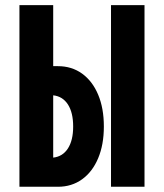

<svg xmlns="http://www.w3.org/2000/svg" viewBox="-20 -713 626 733"><path d="M54.2 0V-693.4H183.1V-460.4H201.2Q253.9 -460.4 293.5 -431.9Q333 -403.3 354.7 -351.6Q376.5 -299.8 376.5 -230Q376.5 -160.6 354.7 -108.9Q333 -57.1 293.5 -28.6Q253.9 0 201.2 0ZM403.8 0V-693.4H531.7V0ZM183.1 -111.3Q219.2 -115.2 239.3 -146.2Q259.3 -177.2 259.3 -230Q259.3 -283.2 239.3 -314.2Q219.2 -345.2 183.1 -349.1Z"/></svg>

Font: Cascadia Mono
Style: Bold
Weight: 700
Monospace: yes
Designer: Aaron Bell
Foundry: Saja Typeworks
Version: Version 2404.023; ttfautohint (v1.8.4)